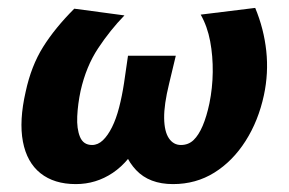

<svg xmlns="http://www.w3.org/2000/svg" viewBox="-20 -452 731 486"><path d="M172 14Q117 14 82.5 -13.5Q48 -41 38 -93.5Q28 -146 45 -220Q59 -285 89 -333Q119 -381 168 -430L295 -413Q259 -376 228.5 -330Q198 -284 184 -222Q177 -189 175.5 -157.5Q174 -126 182.5 -105.5Q191 -85 213 -85Q228 -85 240.5 -97Q253 -109 263.5 -130Q274 -151 281.5 -180Q289 -209 294 -242L304 -311H425L408 -240Q395 -187 395.5 -153Q396 -119 407.5 -102Q419 -85 438 -85Q457 -85 470 -97.5Q483 -110 493 -133.5Q503 -157 510 -190Q518 -229 518.5 -269.5Q519 -310 512 -347.5Q505 -385 488 -415L626 -432Q648 -379 654 -323Q660 -267 648 -211Q634 -146 601.5 -95Q569 -44 522.5 -15Q476 14 418 14Q358 14 324.5 -21.5Q291 -57 287 -110L338 -102Q308 -43 265.5 -14.5Q223 14 172 14Z"/></svg>

Font: Ysabeau ExtraBold
Style: Italic
Weight: 800
Italic angle: -12°
Designer: Christian Thalmann (Catharsis Fonts)
Version: Version 2.002